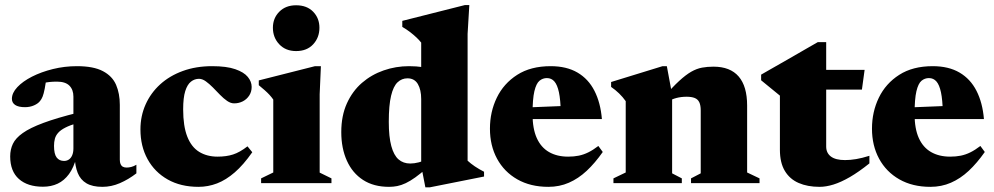

<svg xmlns="http://www.w3.org/2000/svg" viewBox="-20 -746 4050 782"><path d="M297 -287 295.5 -245Q265 -236 246 -226.2Q227 -216.5 217 -205.2Q207 -194 203.5 -180.8Q200 -167.5 200 -152Q200 -118.5 210.8 -104.5Q221.5 -90.5 241 -90.5Q252 -90.5 260.8 -96.5Q269.5 -102.5 274.2 -114Q279 -125.5 279 -141.5V-352.5Q279 -380.5 262.8 -397Q246.5 -413.5 212 -413.5Q195.5 -413.5 181.5 -412Q167.5 -410.5 156.5 -407.5L171 -445.5Q166.5 -407 162.2 -385.2Q158 -363.5 153.5 -352.5Q149 -341.5 143 -334.5Q135 -324 118.5 -316.8Q102 -309.5 82 -309.5Q55 -309.5 41.8 -318.5Q28.5 -327.5 28.5 -343.5Q28.5 -367.5 50.5 -391Q72.5 -414.5 110.2 -433.8Q148 -453 195.5 -464.8Q243 -476.5 293.5 -476.5Q361 -476.5 399.2 -456.2Q437.5 -436 452.8 -400.5Q468 -365 468 -319V-95.5Q468 -85 471 -77.8Q474 -70.5 480.2 -67Q486.5 -63.5 495.5 -63.5Q504.5 -63.5 514.5 -66Q524.5 -68.5 535.5 -75V-40Q503 -15 468.2 0Q433.5 15 397 15Q356.5 15 332 0.5Q307.5 -14 296.5 -41.8Q285.5 -69.5 284 -108.5L291.5 -106Q280.5 -63.5 261 -37Q241.5 -10.5 215 2Q188.5 14.5 155 14.5Q92.5 14.5 57 -17Q21.5 -48.5 21.5 -109Q21.5 -137 32.5 -160.2Q43.5 -183.5 72.8 -204.2Q102 -225 156.2 -245.2Q210.5 -265.5 297 -287Z M844 -476.5Q903 -476.5 938.2 -464.2Q973.5 -452 989.2 -432.8Q1005 -413.5 1005 -392Q1005 -372 995 -356.8Q985 -341.5 968.8 -333.2Q952.5 -325 933.5 -325Q919.5 -325 905 -335Q890.5 -345 876 -360Q861.5 -375 847 -389.8Q832.5 -404.5 818.2 -414.8Q804 -425 790.5 -425Q772.5 -425 757.8 -413.5Q743 -402 734.5 -375Q726 -348 726 -300.5Q726 -232 742.8 -189.5Q759.5 -147 791.2 -127.5Q823 -108 866 -108Q902 -108 929.2 -116.8Q956.5 -125.5 988 -150L1007.5 -126Q971.5 -74.5 936 -43.8Q900.5 -13 864 1Q827.5 15 788.5 15Q716 15 663 -15Q610 -45 581 -97.8Q552 -150.5 552 -219Q552 -273.5 573 -320.5Q594 -367.5 632.5 -402.5Q671 -437.5 724.8 -457Q778.5 -476.5 844 -476.5Z M1186 -538Q1143.5 -538 1117.5 -565.5Q1091.5 -593 1091.5 -633Q1091.5 -672 1117.5 -698.2Q1143.5 -724.5 1186 -724.5Q1230 -724.5 1255.5 -698.2Q1281 -672 1281 -633Q1281 -593 1255.5 -565.5Q1230 -538 1186 -538ZM1287 -476.5 1282 -362.5V-43L1330 -19.5V0H1043.5V-19.5L1093 -43.5V-340.5Q1086 -350.5 1077.5 -359.8Q1069 -369 1058.2 -378.5Q1047.5 -388 1034 -399V-418.5L1263 -476.5Z M1695.5 -342.5Q1695.5 -380.5 1681.8 -403.8Q1668 -427 1639.5 -427Q1616.5 -427 1599.2 -410.8Q1582 -394.5 1572.8 -355.8Q1563.5 -317 1563.5 -250Q1563.5 -188.5 1573.8 -151Q1584 -113.5 1603.2 -96.8Q1622.5 -80 1651 -80Q1667.5 -80 1685.8 -84.8Q1704 -89.5 1718.5 -100.5V-61.5Q1692.5 -38.5 1671.5 -23.5Q1650.5 -8.5 1632.5 0Q1614.5 8.5 1598 11.8Q1581.5 15 1564.5 15Q1502 15 1458.8 -13Q1415.5 -41 1392.8 -91.5Q1370 -142 1370 -208Q1370 -274.5 1392.8 -324.8Q1415.5 -375 1454.2 -408.5Q1493 -442 1542.5 -459.2Q1592 -476.5 1646 -476.5Q1675.5 -476.5 1702.8 -472.5Q1730 -468.5 1758 -460Q1786 -451.5 1817.5 -437.5H1695.5V-572.5Q1688 -582 1676.8 -592.8Q1665.5 -603.5 1651 -614.8Q1636.5 -626 1618.5 -636.5V-661L1874 -725.5H1891.5L1884.5 -608V-91.5Q1890.5 -86 1898 -80Q1905.5 -74 1914.2 -68.2Q1923 -62.5 1932.2 -57Q1941.5 -51.5 1951.5 -46.5V-27L1730.5 17H1712.5L1695.5 -70.5Z M2223 -476.5Q2287.5 -476.5 2332 -450.5Q2376.5 -424.5 2401.2 -376Q2426 -327.5 2431.5 -261H2103.5V-307.5L2353 -317.5L2264 -288Q2263 -339.5 2256.5 -370Q2250 -400.5 2238 -414.2Q2226 -428 2207.5 -428Q2190.5 -428 2177.2 -417Q2164 -406 2156.5 -374.5Q2149 -343 2149 -281Q2149 -222 2166.2 -183.8Q2183.5 -145.5 2216 -126.8Q2248.5 -108 2294 -108Q2317.5 -108 2337.2 -112Q2357 -116 2376.2 -125.5Q2395.5 -135 2417 -151.5L2435 -127Q2403.5 -82 2369.5 -50.2Q2335.5 -18.5 2297 -1.8Q2258.5 15 2213.5 15Q2140.5 15 2087 -15.5Q2033.5 -46 2004.5 -99.5Q1975.5 -153 1975.5 -222Q1975.5 -290.5 2003.5 -348.2Q2031.5 -406 2086.5 -441.2Q2141.5 -476.5 2223 -476.5Z M2717.5 -361V-40L2757 -19.5V0H2478.5V-19.5L2528.5 -43.5V-334Q2516.5 -351 2501.5 -365.5Q2486.5 -380 2469 -392V-412L2678.5 -476.5H2696ZM2794.5 -19.5 2834 -40V-296Q2834 -317.5 2828 -329.8Q2822 -342 2809.2 -347Q2796.5 -352 2776.5 -352Q2754.5 -352 2735.2 -347Q2716 -342 2697 -331L2683 -349.5Q2719 -391.5 2746 -416.2Q2773 -441 2795.2 -453.8Q2817.5 -466.5 2839.2 -470.5Q2861 -474.5 2886 -474.5Q2954 -474.5 2988.5 -434.5Q3023 -394.5 3023 -316V-43.5L3073.5 -19.5V0H2794.5Z M3345 -149Q3345 -123 3364.2 -108.5Q3383.5 -94 3422 -94Q3442.5 -94 3466.8 -98Q3491 -102 3521 -111.5V-80.5Q3478 -46 3441.8 -25Q3405.5 -4 3375 5.5Q3344.5 15 3318 15Q3269 15 3232.8 -0.8Q3196.5 -16.5 3176.5 -50Q3156.5 -83.5 3156.5 -136V-356.5L3080 -419V-442Q3093 -449.5 3114.5 -461.8Q3136 -474 3161.8 -488.8Q3187.5 -503.5 3214.5 -519Q3241.5 -534.5 3266.5 -549Q3291.5 -563.5 3311 -574.5H3345V-451ZM3268 -381V-461.5H3501.5L3490.5 -381Z M3779 -476.5Q3843.5 -476.5 3888 -450.5Q3932.5 -424.5 3957.2 -376Q3982 -327.5 3987.5 -261H3659.5V-307.5L3909 -317.5L3820 -288Q3819 -339.5 3812.5 -370Q3806 -400.5 3794 -414.2Q3782 -428 3763.5 -428Q3746.5 -428 3733.2 -417Q3720 -406 3712.5 -374.5Q3705 -343 3705 -281Q3705 -222 3722.2 -183.8Q3739.5 -145.5 3772 -126.8Q3804.5 -108 3850 -108Q3873.5 -108 3893.2 -112Q3913 -116 3932.2 -125.5Q3951.5 -135 3973 -151.5L3991 -127Q3959.5 -82 3925.5 -50.2Q3891.5 -18.5 3853 -1.8Q3814.5 15 3769.5 15Q3696.5 15 3643 -15.5Q3589.5 -46 3560.5 -99.5Q3531.5 -153 3531.5 -222Q3531.5 -290.5 3559.5 -348.2Q3587.5 -406 3642.5 -441.2Q3697.5 -476.5 3779 -476.5Z"/></svg>

Font: Newsreader 36pt ExtraBold
Style: Regular
Weight: 800
Designer: Hugues Gentile
Foundry: Production Type
Version: Version 1.003